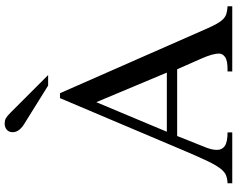

<svg xmlns="http://www.w3.org/2000/svg" viewBox="-118 -914 1032 837"><g transform="rotate(-90 398.5 -496.0)"><path d="M443.4 -802.7 272.5 -909.2Q240.2 -930.7 240.2 -957Q240.2 -973.6 251 -982.9Q261.7 -992.2 278.3 -992.2Q291 -992.2 300.3 -987.3Q309.6 -982.4 325.2 -966.8L489.3 -802.7ZM789.1 0H504.9V-20.5Q519.5 -20.5 529.3 -21Q539.1 -21.5 545.4 -22.9Q551.8 -24.4 556.6 -25.9Q561.5 -27.3 566.4 -30.3Q574.2 -35.2 578.6 -42.5Q583 -49.8 583 -57.6Q583 -85 561.5 -133.8L514.6 -240.2H223.6L171.9 -110.4Q168 -99.6 165.5 -88.4Q163.1 -77.1 163.1 -66.4Q163.1 -43.9 180.7 -32.2Q198.2 -20.5 239.3 -20.5V0H17.6V-20.5Q38.1 -21.5 52.7 -27.3Q67.4 -33.2 82 -52.2Q96.7 -71.3 113.8 -106.9Q130.9 -142.6 157.2 -204.1L388.7 -751H410.2L688.5 -118.2Q702.1 -86.9 712.4 -68.4Q722.7 -49.8 733.4 -39.6Q744.1 -29.3 757.3 -25.4Q770.5 -21.5 789.1 -20.5ZM500 -285.2 371.1 -592.8 242.2 -285.2Z"/></g></svg>

Font: Jomolhari
Style: Regular
Weight: 400
Designer: Christopher J. Fynn
Foundry: Christopher  J.  Fynn (Karma Drubgy¸ Tenzin).
Version: Version 1.000